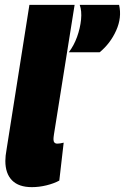

<svg xmlns="http://www.w3.org/2000/svg" viewBox="-20 -760 514 790"><path d="M101 -740H287L202 -207Q200 -194 200 -187Q200 -169 216 -169Q226 -169 242 -173L224 -17Q202 -5 171.5 2.5Q141 10 111 10Q57 10 29.5 -18Q2 -46 2 -98Q2 -118 7 -145ZM263 -545Q284 -572 297 -608Q310 -644 313.5 -679.5Q317 -715 308 -740H470Q482 -688 458 -634.5Q434 -581 390 -545Z"/></svg>

Font: Georama Semi Condensed Black
Style: Italic
Weight: 900
Width: 4
Italic angle: -9°
Designer: Jean-Baptiste Levee
Foundry: Production Type
Version: Version 1.000